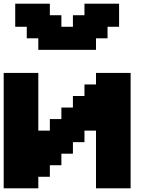

<svg xmlns="http://www.w3.org/2000/svg" viewBox="-20 -1020 852 1040"><path d="M500 0H687.5V-625H500V-562.5H437.5V-500H375V-437.5H312.5V-375H250V-312.5H187.5V-625H0V0H187.5V-62.5H250V-125H312.5V-187.5H375V-250H437.5V-312.5H500ZM187.5 -750H500V-812.5H562.5V-875H625V-1000H437.5V-937.5H375V-875H312.5V-937.5H250V-1000H62.5V-875H125V-812.5H187.5Z"/></svg>

Font: Faithful 32x
Style: Semibold
Weight: 400
Foundry: Faithful Resource Pack
Version: Version 1.0; January 27, 2023